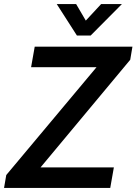

<svg xmlns="http://www.w3.org/2000/svg" viewBox="-35 -931 676 951"><path d="M-4 -64 443 -598H119L137 -700H621L610 -635L166 -102H529L511 0H-15ZM246 -911H342L390 -829L466 -911H569L414 -755H346Z"/></svg>

Font: Sarabun SemiBold
Style: Italic
Weight: 600
Italic angle: -10°
Designer: Suppakit Chalermlarp | Katatrad Co.,Ltd.
Foundry: Cadson Demak Co.,Ltd.
Version: Version 1.000; ttfautohint (v1.6)